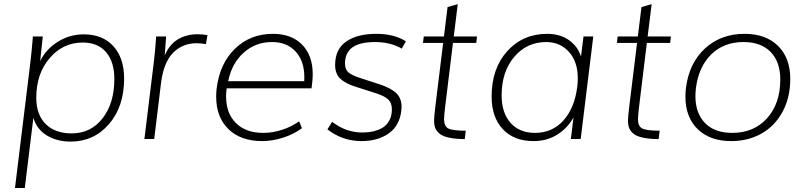

<svg xmlns="http://www.w3.org/2000/svg" viewBox="-20 -679 3925 938"><path d="M384.3 -471.2Q287.6 -471.2 222.4 -394.8Q157.2 -318.4 157.2 -201.2Q157.2 -119.1 203.1 -73.2Q249 -27.3 330.1 -27.3Q423.8 -27.3 481.2 -101.1Q538.6 -174.8 538.6 -293.5Q538.6 -376.5 498.5 -423.8Q458.5 -471.2 384.3 -471.2ZM586.4 -295.4Q586.4 -158.2 512.5 -72.8Q438.5 12.7 325.2 12.7Q257.3 12.7 208 -17.8Q158.7 -48.3 143.1 -103.5L101.1 239.3H53.2L127.9 -370.1Q130.9 -393.1 134 -425.8Q137.2 -458.5 138.9 -479.2Q140.6 -500 140.6 -501H189L176.3 -380.4Q204.6 -439 262.7 -475.1Q320.8 -511.2 389.2 -511.2Q481.4 -511.2 533.9 -453.4Q586.4 -395.5 586.4 -295.4Z M685.5 0 731.9 -378.9Q735.4 -406.7 738 -437.3Q740.7 -467.8 741.7 -484.4L742.7 -501H791.5L784.7 -407.7Q807.6 -462.4 849.6 -487.1Q891.6 -511.7 944.8 -511.7Q969.2 -511.7 993.7 -507.3L985.8 -463.4Q962.9 -467.8 940.4 -467.8Q871.6 -467.8 825.4 -420.9Q779.3 -374 766.6 -272.9L733.4 0Z M1094.7 -282.2H1466.3Q1466.8 -289.1 1466.8 -301.8Q1466.8 -380.9 1424.3 -427.2Q1381.8 -473.6 1308.6 -473.6Q1228.5 -473.6 1170.4 -421.6Q1112.3 -369.6 1094.7 -282.2ZM1260.7 10.3Q1156.2 10.3 1096.2 -48.1Q1036.1 -106.4 1036.1 -206.5Q1036.1 -230.5 1038.6 -248Q1053.7 -369.1 1128.4 -441.4Q1203.1 -513.7 1313.5 -513.7Q1404.3 -513.7 1456.1 -460.7Q1507.8 -407.7 1507.8 -316.4Q1507.8 -299.3 1505.4 -275.9L1502 -247.6H1087.4Q1084.5 -227.1 1084.5 -208Q1084.5 -125.5 1132.8 -77.6Q1181.2 -29.8 1265.6 -29.8Q1312 -29.8 1358.4 -44.9Q1404.8 -60.1 1441.4 -86.4L1455.1 -52.7Q1416.5 -23.9 1364 -6.8Q1311.5 10.3 1260.7 10.3Z M1813 -473.6Q1737.8 -473.6 1701.7 -447.5Q1665.5 -421.4 1665.5 -368.2Q1665.5 -340.3 1681.6 -325.9Q1697.8 -311.5 1741.2 -297.4L1835.9 -266.6Q1890.6 -248.5 1916.3 -223.6Q1941.9 -198.7 1941.9 -156.7Q1941.9 -147.5 1940.4 -136.7Q1931.2 -63 1877.9 -26.4Q1824.7 10.3 1746.1 10.3Q1653.3 10.3 1579.6 -46.9L1602.5 -84Q1603 -83.5 1608.4 -79.6Q1613.8 -75.7 1617.7 -73.2Q1621.6 -70.8 1628.9 -65.9Q1636.2 -61 1643.1 -57.9Q1649.9 -54.7 1659.2 -50.3Q1668.5 -45.9 1678.2 -43Q1688 -40 1699.2 -37.4Q1710.4 -34.7 1723.4 -33.2Q1736.3 -31.7 1749.5 -31.7Q1770.5 -31.7 1789.1 -34.4Q1807.6 -37.1 1827.6 -44.7Q1847.7 -52.2 1861.8 -64.5Q1876 -76.7 1885.3 -97.2Q1894.5 -117.7 1894.5 -145Q1894.5 -176.3 1876.2 -193.4Q1857.9 -210.4 1814.9 -224.1L1718.3 -254.9Q1667 -271 1642.1 -294.9Q1617.2 -318.8 1617.2 -361.3Q1617.2 -439 1671.6 -476.3Q1726.1 -513.7 1817.9 -513.7Q1906.2 -513.7 1962.9 -477.1L1942.9 -441.4Q1887.2 -473.6 1813 -473.6Z M2250.5 0.5Q2246.6 0.5 2239 0.2Q2231.4 0 2228 0Q2189.5 -2 2163.6 -9Q2137.7 -16.1 2124.3 -28.6Q2110.8 -41 2105.7 -55.4Q2100.6 -69.8 2100.6 -90.3Q2100.6 -105.5 2106.9 -159.2L2145 -469.2H2046.4L2050.3 -501H2148.9L2166.5 -644.5L2216.3 -658.7L2196.8 -501H2310.5L2306.6 -469.2H2192.9L2154.8 -157.7Q2149.4 -112.3 2149.4 -97.2Q2149.4 -62.5 2170.2 -51.5Q2190.9 -40.5 2255.4 -40.5Z M2648.4 -473.6Q2553.7 -473.6 2492.2 -401.1Q2430.7 -328.6 2430.7 -212.9Q2430.7 -127.9 2474.1 -78.9Q2517.6 -29.8 2593.8 -29.8Q2678.2 -29.8 2732.7 -90.6Q2787.1 -151.4 2800.3 -255.9Q2802.7 -274.4 2802.7 -297.4Q2802.7 -377.4 2759.5 -425.5Q2716.3 -473.6 2648.4 -473.6ZM2381.8 -207.5Q2381.8 -344.7 2458.3 -429.2Q2534.7 -513.7 2653.3 -513.7Q2715.8 -513.7 2759.3 -483.2Q2802.7 -452.6 2818.4 -402.8L2830.6 -501H2878.4L2816.9 0H2769L2781.7 -105Q2752 -52.2 2701.9 -21Q2651.9 10.3 2586.9 10.3Q2490.7 10.3 2436.3 -48.1Q2381.8 -106.4 2381.8 -207.5Z M3197.8 0.5Q3193.8 0.5 3186.3 0.2Q3178.7 0 3175.3 0Q3136.7 -2 3110.8 -9Q3085 -16.1 3071.5 -28.6Q3058.1 -41 3053 -55.4Q3047.9 -69.8 3047.9 -90.3Q3047.9 -105.5 3054.2 -159.2L3092.3 -469.2H2993.7L2997.6 -501H3096.2L3113.8 -644.5L3163.6 -658.7L3144 -501H3257.8L3253.9 -469.2H3140.1L3102.1 -157.7Q3096.7 -112.3 3096.7 -97.2Q3096.7 -62.5 3117.4 -51.5Q3138.2 -40.5 3202.6 -40.5Z M3840.8 -293.5Q3840.8 -202.6 3803.2 -133.1Q3765.6 -63.5 3700.4 -26.6Q3635.3 10.3 3552.7 10.3Q3448.2 10.3 3388.4 -48.1Q3328.6 -106.4 3328.6 -207Q3328.6 -230.5 3331.1 -249Q3346.2 -370.1 3423.8 -441.9Q3501.5 -513.7 3617.2 -513.7Q3721.7 -513.7 3781.2 -454.6Q3840.8 -395.5 3840.8 -293.5ZM3557.6 -29.8Q3663.1 -29.8 3727.5 -101.3Q3792 -172.9 3792 -291Q3792 -376.5 3745.1 -425Q3698.2 -473.6 3612.3 -473.6Q3516.1 -473.6 3454.6 -413.1Q3393.1 -352.5 3379.9 -249Q3377.4 -226.1 3377.4 -210Q3377.4 -126 3424.3 -77.9Q3471.2 -29.8 3557.6 -29.8Z"/></svg>

Font: Muli
Style: ExtraLightItalic
Weight: 200
Italic angle: -7°
Designer: Vernon Adams
Foundry: newtypography
Version: Version 2.0; ttfautohint (v1.00rc1.2-2d82) -l 8 -r 50 -G 200